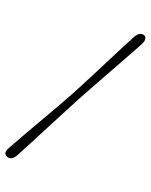

<svg xmlns="http://www.w3.org/2000/svg" viewBox="-221 -906 940 1199"><g transform="rotate(20 249.0 -306.5)"><path d="M276.5 -297Q258.5 -263 234 -215.8Q209.5 -168.5 181.8 -115.5Q154 -62.5 126.8 -9.8Q99.5 43 75.8 88.5Q52 134 35 166Q10.5 208 -21.5 195.5Q-54 183 -29.5 140.5Q-10.5 105.5 15.8 59Q42 12.5 71.8 -39Q101.5 -90.5 131 -141.8Q160.5 -193 186 -238.2Q211.5 -283.5 229.5 -316.5Q247 -349 270.8 -395Q294.5 -441 321 -493Q347.5 -545 374.2 -597.5Q401 -650 425 -697.2Q449 -744.5 468 -779.5Q492 -821.5 524 -810Q537 -804.5 538.2 -788.5Q539.5 -772.5 529 -754Q512 -722.5 487.2 -677.5Q462.5 -632.5 433.8 -580.8Q405 -529 376 -476.8Q347 -424.5 321 -378Q295 -331.5 276.5 -297Z"/></g></svg>

Font: Fraunces 9pt S100
Style: Italic
Weight: 400
Italic angle: -16°
Version: Version 1.000; ttfautohint (v1.8.3)